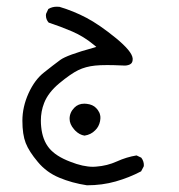

<svg xmlns="http://www.w3.org/2000/svg" viewBox="-20 -235 540 578"><path d="M93.8 252.4Q119.6 283.7 158.2 299.8Q196.3 315.9 241.7 322.8Q287.6 322.8 328.1 311.3Q368.7 299.8 404.8 280.8L412.6 266.1Q413.1 264.2 413.1 262.2Q413.1 250 405.3 239.7L391.1 232.9Q360.8 237.8 331.8 251Q302.7 264.2 269.5 266.6Q265.1 267.1 260.3 267.1Q230 267.1 191.9 252Q147.9 235.4 127.9 210.9Q107.9 186.5 104 147Q103 137.7 103 128.4Q103 100.1 112.8 75.2Q125 43.5 158.9 15.4Q192.9 -12.7 215.3 -23.7Q237.8 -34.7 266.6 -37.6Q280.8 -39.1 301.8 -39.1Q322.8 -39.1 337.4 -38.3Q352.1 -37.6 356.2 -37.6Q360.4 -37.6 366 -39.1Q371.6 -40.5 375 -43.9Q379.4 -48.3 379.4 -56.6Q379.4 -58.1 379.4 -59.1Q377.4 -80.6 328.6 -120.6Q278.8 -161.1 240.2 -181.4Q201.7 -201.7 159.2 -214.4Q155.3 -214.8 150.4 -214.8Q137.2 -214.8 125.5 -208L118.7 -193.4Q118.2 -190.9 118.2 -189Q118.2 -176.3 126.5 -167Q162.1 -155.3 197 -140.4Q231.9 -125.5 263.7 -99.1L270 -93.8L261.7 -91.3Q181.6 -69.3 161.6 -54.7Q141.1 -39.6 112.8 -17.1Q84.5 4.9 65.9 45.9Q47.4 86.9 47.4 128.4Q47.4 169.9 57.4 195.6Q67.4 221.2 93.8 252.4ZM278.8 103.5Q274.9 95.7 269.5 90.3Q259.3 79.6 241.2 77.6Q237.3 77.1 233.9 77.1Q215.8 77.1 204.1 88.9Q189.5 103.5 189.5 122.6Q189.5 138.7 202.6 153.8L206.5 158.2Q219.2 170.9 234.4 173.3Q253.9 170.4 266.6 157.2Q277.8 146.5 281.2 129.9Q282.2 125 282.2 122.1Q282.2 119.1 282.2 117.7Q282.2 116.2 282 114.5Q281.7 112.8 281.2 110.8Q280.8 108.9 280.3 107.2Q279.8 105.5 278.8 103.5Z"/></svg>

Font: Bakudai
Style: Light
Weight: 300
Version: Version 1.48